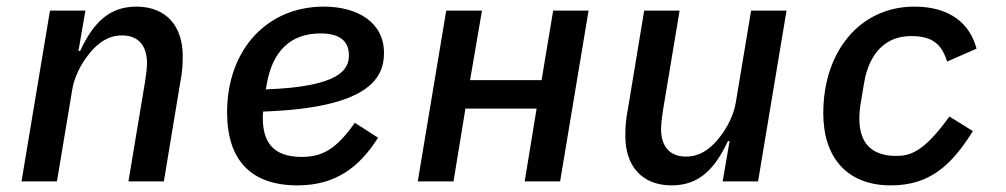

<svg xmlns="http://www.w3.org/2000/svg" viewBox="-20 -548 3040 580"><path d="M152 0 198 -276C207 -331 239 -373 252 -389C279 -421 309 -441 349 -441C402 -441 424 -405 424 -358C424 -341 421 -319 418 -300L368 0H475L524 -296C531 -331 532 -355 532 -379C532 -467 484 -528 392 -528C308 -528 261 -477 222 -394H217L238 -516H131L45 0Z M948 -447C1011 -447 1034 -420 1034 -381C1034 -338 1007 -286 783 -278L785 -289C802 -396 860 -447 948 -447ZM879 12C996 12 1067 -45 1122 -132L1052 -177C997 -100 957 -74 891 -74C799 -74 774 -126 774 -191C774 -200 774 -206 775 -211C1091 -222 1140 -310 1140 -388C1140 -480 1061 -528 958 -528C786 -528 666 -397 666 -209C666 -64 738 12 879 12Z M1242 0H1350L1386 -220H1601L1565 0H1672L1758 -516H1651L1616 -306H1400L1436 -516H1328Z M2163 0H2270L2356 -516H2249L2203 -240C2194 -185 2162 -143 2149 -127C2122 -95 2092 -75 2052 -75C1999 -75 1977 -111 1977 -158C1977 -175 1980 -197 1983 -216L2033 -516H1926L1877 -220C1870 -185 1869 -161 1869 -137C1869 -49 1917 12 2009 12C2093 12 2140 -39 2179 -122H2184Z M2671 12C2786 12 2852 -45 2919 -152L2848 -196C2771 -89 2730 -77 2687 -77C2615 -77 2576 -114 2576 -189C2576 -204 2577 -217 2580 -236L2590 -296C2606 -392 2659 -439 2732 -439C2793 -439 2824 -418 2841 -362L2930 -401C2911 -473 2854 -528 2742 -528C2579 -528 2467 -394 2467 -206C2467 -73 2538 12 2671 12Z"/></svg>

Font: IBM Mono Medium
Style: Italic
Weight: 500
Italic angle: -9°
Monospace: yes
Designer: Mike Abbink, Paul van der Laan, Pieter van Rosmalen
Foundry: Bold Monday
Version: Version 2.3